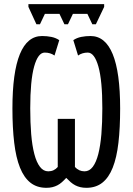

<svg xmlns="http://www.w3.org/2000/svg" viewBox="-20 -897 640 927"><path d="M482.9 -877V-863.8L442.9 -779.8H425.8L401.9 -830.1H332L308.1 -779.8H291L267.1 -830.1H196.8L172.9 -779.8H155.8L117.2 -863.8V-877ZM341.8 -90.8Q360.8 -69.8 388.2 -69.8Q411.6 -69.8 428 -91.6Q444.3 -113.3 454.6 -153.3Q464.8 -193.4 469.5 -249.3Q474.1 -305.2 474.1 -374Q474.1 -508.3 455.1 -575.7Q436 -643.1 403.8 -643.1Q377 -643.1 356.9 -628.9L334 -703.1Q350.6 -714.4 372.1 -718.8Q393.6 -723.1 417 -723.1Q488.3 -723.1 524.2 -635.5Q560.1 -547.9 560.1 -373Q560.1 -279.3 551.8 -207.8Q543.5 -136.2 524.4 -87.9Q505.4 -39.6 474.1 -14.9Q442.9 9.8 397 9.8Q380.9 9.8 367.7 6.6Q354.5 3.4 343.3 -2.4Q332 -8.3 321.5 -17.3Q311 -26.4 299.8 -38.1Q289.1 -26.4 278.8 -17.3Q268.6 -8.3 257.3 -2.4Q246.1 3.4 233.2 6.6Q220.2 9.8 204.1 9.8Q158.2 9.8 127 -14.9Q95.7 -39.6 76.4 -87.9Q57.1 -136.2 48.6 -207.8Q40 -279.3 40 -373Q40 -547.9 75.9 -635.5Q111.8 -723.1 183.1 -723.1Q206.5 -723.1 228 -718.8Q249.5 -714.4 266.1 -703.1L243.2 -628.9Q223.1 -643.1 195.8 -643.1Q163.6 -643.1 144.8 -575.7Q126 -508.3 126 -374Q126 -305.2 130.6 -249.3Q135.3 -193.4 145.8 -153.3Q156.2 -113.3 172.9 -91.6Q189.5 -69.8 212.9 -69.8Q240.7 -69.8 258.8 -90.8V-323.2H341.8Z"/></svg>

Font: Droid Sans Mono
Style: Regular
Weight: 400
Monospace: yes
Foundry: Ascender Corporation
Version: Version 1.00 build 112